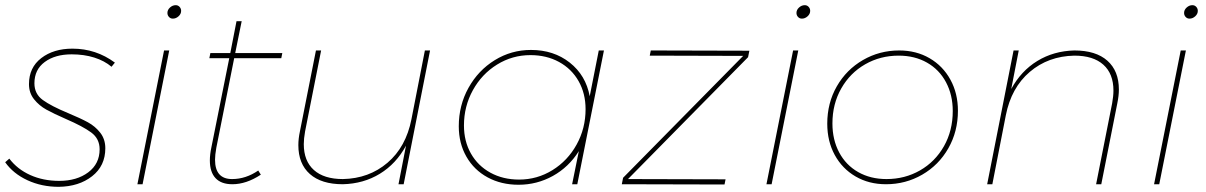

<svg xmlns="http://www.w3.org/2000/svg" viewBox="-25 -712 4662 742"><path d="M-5 -85 11 -99Q42 -58 92 -35.5Q142 -13 204 -13Q272 -13 316 -46Q360 -79 360 -135Q360 -176 327.5 -200Q295 -224 230 -252Q182 -273 154 -288.5Q126 -304 106.5 -328.5Q87 -353 87 -387Q87 -451 134.5 -487.5Q182 -524 255 -524Q346 -524 419 -470L406 -454Q379 -477 339.5 -489.5Q300 -502 252 -502Q188 -502 148 -472.5Q108 -443 108 -390Q108 -349 140.5 -325.5Q173 -302 238 -275Q286 -255 314.5 -239.5Q343 -224 362.5 -199Q382 -174 382 -139Q382 -71 331 -31Q280 9 202 10Q136 10 81 -15.5Q26 -41 -5 -85Z M629 -517 526 0H506L609 -517ZM675 -670Q675 -658 665 -649Q655 -640 643 -640Q634 -640 628 -646.5Q622 -653 622 -662Q622 -674 632 -683Q642 -692 654 -692Q663 -692 669 -685.5Q675 -679 675 -670Z M811 -141Q806 -113 806 -95Q806 -20 872 -20Q925 -20 973 -53L983 -37Q927 0 873 0Q830 0 808 -23.5Q786 -47 786 -92Q786 -115 792 -143L861 -487H784L788 -507H865L889 -630H909L884 -507H1066L1062 -487H880Z M1128 -151Q1128 -176 1134 -204L1196 -517H1216L1154 -204Q1149 -176 1149 -155Q1149 -90 1188 -55Q1227 -20 1300 -20Q1401 -22 1472.5 -83Q1544 -144 1565 -251L1617 -517H1637L1535 0H1515L1544 -149Q1506 -79 1443 -40.5Q1380 -2 1300 0Q1217 0 1172.5 -39.5Q1128 -79 1128 -151Z M1748 -224Q1748 -305 1785.5 -372.5Q1823 -440 1887 -479.5Q1951 -519 2027 -519Q2115 -519 2177 -470Q2239 -421 2254 -340L2289 -517H2309L2206 0H2186L2212 -128Q2173 -66 2111.5 -32Q2050 2 1979 2Q1912 2 1859.5 -26.5Q1807 -55 1777.5 -106.5Q1748 -158 1748 -224ZM2238 -290Q2238 -351 2211 -398.5Q2184 -446 2135.5 -472.5Q2087 -499 2025 -499Q1955 -499 1896 -462.5Q1837 -426 1802.5 -363.5Q1768 -301 1768 -227Q1768 -166 1795 -118.5Q1822 -71 1870.5 -44.5Q1919 -18 1981 -18Q2051 -18 2110 -54.5Q2169 -91 2203.5 -153.5Q2238 -216 2238 -290Z M2871 -516 2866 -491 2402 -20 2779 -19 2775 1 2378 0 2383 -25 2847 -496 2486 -497 2490 -517Z M3060 -517 2957 0H2937L3040 -517ZM3106 -670Q3106 -658 3096 -649Q3086 -640 3074 -640Q3065 -640 3059 -646.5Q3053 -653 3053 -662Q3053 -674 3063 -683Q3073 -692 3085 -692Q3094 -692 3100 -685.5Q3106 -679 3106 -670Z M3677 -284Q3677 -204 3640 -139Q3603 -74 3539 -37Q3475 0 3399 0Q3333 0 3281.5 -30Q3230 -60 3201 -113Q3172 -166 3172 -234Q3172 -314 3209 -378.5Q3246 -443 3310 -480Q3374 -517 3450 -517Q3516 -517 3567.5 -487Q3619 -457 3648 -404Q3677 -351 3677 -284ZM3192 -235Q3192 -172 3218 -123Q3244 -74 3291.5 -47Q3339 -20 3401 -20Q3472 -20 3530.5 -53.5Q3589 -87 3623 -147Q3657 -207 3657 -283Q3657 -345 3631 -394Q3605 -443 3557.5 -470Q3510 -497 3448 -497Q3377 -497 3318.5 -463.5Q3260 -430 3226 -370Q3192 -310 3192 -235Z M4299 -366Q4299 -342 4293 -313L4231 0H4211L4273 -313Q4278 -341 4278 -362Q4278 -427 4239 -462Q4200 -497 4127 -497Q4026 -495 3954.5 -434Q3883 -373 3862 -266L3810 0H3790L3892 -517H3912L3883 -368Q3921 -438 3984 -476.5Q4047 -515 4127 -517Q4210 -517 4254.5 -477.5Q4299 -438 4299 -366Z M4558 -517 4455 0H4435L4538 -517ZM4604 -670Q4604 -658 4594 -649Q4584 -640 4572 -640Q4563 -640 4557 -646.5Q4551 -653 4551 -662Q4551 -674 4561 -683Q4571 -692 4583 -692Q4592 -692 4598 -685.5Q4604 -679 4604 -670Z"/></svg>

Font: Gontserrat Thin
Style: Italic
Weight: 250
Italic angle: -11.3°
Designer: Julieta Ulanovsky
Foundry: Julieta Ulanovsky
Version: Version 6.001